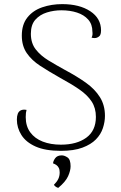

<svg xmlns="http://www.w3.org/2000/svg" viewBox="-20 -721 586 933"><path d="M276 12Q200 12 153 -9Q106 -30 84 -65Q62 -100 62 -140Q62 -157 66.5 -168.5Q71 -180 81.5 -185Q92 -190 109 -187Q107 -180 106 -172Q105 -164 105 -152Q105 -108 127 -78Q149 -48 187.5 -33Q226 -18 276 -18Q353 -18 399.5 -52Q446 -86 446 -153Q446 -196 425.5 -227.5Q405 -259 366 -286Q327 -313 270 -344Q217 -374 175.5 -401Q134 -428 110 -463Q86 -498 86 -548Q86 -602 113 -636Q140 -670 185 -685.5Q230 -701 282 -701Q366 -701 418.5 -666.5Q471 -632 471 -573Q471 -559 467 -551Q463 -543 451 -538Q441 -534 425 -538Q429 -546 429.5 -553.5Q430 -561 429 -567Q429 -603 408.5 -626Q388 -649 354 -660Q320 -671 278 -671Q242 -671 208 -660.5Q174 -650 152 -625.5Q130 -601 130 -557Q130 -511 154 -480.5Q178 -450 216 -427Q254 -404 294 -382Q354 -350 397.5 -319Q441 -288 465.5 -249Q490 -210 490 -158Q490 -129 480 -98.5Q470 -68 446 -43.5Q422 -19 380.5 -3.5Q339 12 276 12ZM263 192Q256 190 250.5 186Q245 182 242 177Q257 162 263.5 148Q270 134 270 117Q270 103 265.5 94.5Q261 86 254 81Q247 76 238 73Q238 62 248 48Q258 34 280 34Q293 34 308 44Q323 54 323 87Q323 108 311 135Q299 162 263 192Z"/></svg>

Font: Arima Thin ExtraLight
Style: Regular
Weight: 250
Version: Version 1.100